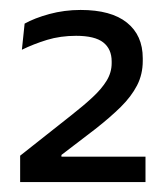

<svg xmlns="http://www.w3.org/2000/svg" viewBox="-20 -729 336 386"><path d="M20.5 -363V-416L123 -497Q148.5 -517 166.5 -533.8Q184.5 -550.5 194.5 -567Q204.5 -583.5 204.5 -602V-605.5Q204.5 -630.5 187.5 -643.8Q170.5 -657 133 -657Q101.5 -657 74.5 -648.8Q47.5 -640.5 24 -629L29.5 -681.5Q49 -692.5 79.2 -700.8Q109.5 -709 142 -709Q203.5 -709 235.2 -683.5Q267 -658 267 -612V-606.5Q267 -579.5 255.5 -557.2Q244 -535 222.8 -514Q201.5 -493 171.5 -469.5L103.5 -417.5V-404L76.5 -414H272.5V-363Z"/></svg>

Font: Anek Telugu
Style: Regular
Weight: 400
Designer: Omkar Bhoir (Telugu), Yesha Goshar (Latin)
Foundry: Ek Type
Version: Version 1.003